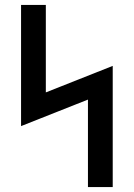

<svg xmlns="http://www.w3.org/2000/svg" viewBox="-20 -755 540 775"><path d="M335 0V-353L65 -246V-735H165V-382L435 -489V0Z"/></svg>

Font: Iosevka Slab Semibold
Style: Regular
Weight: 600
Monospace: yes
Designer: Belleve Invis
Foundry: Belleve Invis
Version: Version 11.1.1; ttfautohint (v1.8.3)